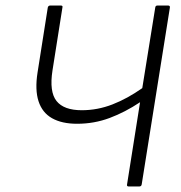

<svg xmlns="http://www.w3.org/2000/svg" viewBox="-20 -675 655 695"><path d="M588 -655Q596 -655 595 -648L493 -8Q492 0 484 0H446Q438 0 440 -8L487 -305Q433 -269 377 -248Q321 -227 259 -227Q204 -227 168.5 -247Q133 -267 119.5 -308.5Q106 -350 116 -413L153 -648Q155 -655 162 -655H200Q208 -655 206 -648L170 -420Q158 -343 184.5 -309.5Q211 -276 276 -276Q333 -276 387 -297Q441 -318 495 -356L542 -648Q543 -655 550 -655Z"/></svg>

Font: Sofia Sans Light
Style: Italic
Weight: 300
Italic angle: -9°
Version: Version 4.100-B